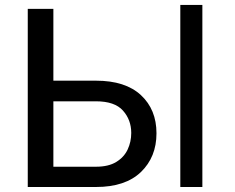

<svg xmlns="http://www.w3.org/2000/svg" viewBox="-20 -747 938 767"><path d="M605.1 -214.5Q605.1 -119.7 543 -59.8Q480.8 0 363.6 0H90.9V-711.6H193.2V-424.7H363.6Q480.8 -424.7 543 -367Q605.1 -309.3 605.1 -214.5ZM193.2 -81H363.6Q413.4 -81 444.4 -100Q475.5 -119 489.9 -149.7Q504.3 -180.4 504.3 -215.9Q504.3 -268.1 471.2 -305.2Q438.2 -342.3 363.6 -342.3H193.2ZM788.4 -727.3V0H700.3V-727.3Z"/></svg>

Font: Interface
Style: Regular
Weight: 400
Designer: Rasmus Andersson
Foundry: rsms
Version: Version 1.8